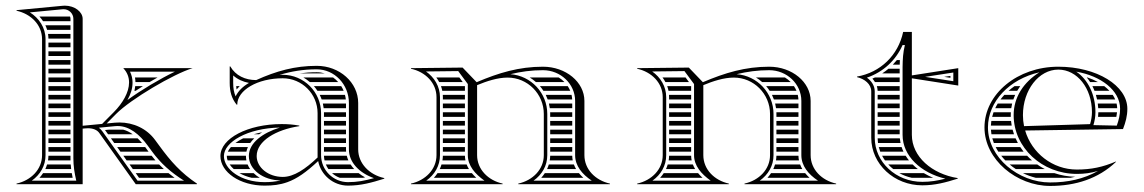

<svg xmlns="http://www.w3.org/2000/svg" viewBox="-20 -635 3944 662"><path d="M356.2 -188 342.1 -186.7 352.6 -172H437.7C427.1 -179.6 416 -185.1 404.6 -188ZM454.5 -158H362.5L373.9 -142H469.5C464.7 -147.8 459.7 -153.1 454.5 -158ZM480.5 -128H383.9L395.3 -112H492.3L481.2 -127.1C481 -127.4 480.8 -127.7 480.5 -128ZM515.9 -82C511.4 -87.1 507.1 -92.5 502.8 -98H405.2C409 -92.7 412.8 -87.3 416.6 -82ZM528.6 -68H426.6L438 -52H545C539.4 -57.2 533.9 -62.5 528.6 -68ZM561.1 -38H448L459.3 -22H581.9C574.7 -27.2 567.8 -32.5 561.1 -38ZM446.2 -338C445.6 -332.4 444.6 -326.9 443.4 -322H447.9C456.1 -327.5 464.4 -332.8 472.7 -338ZM445.4 -368C446.4 -362.7 446.9 -357.4 447 -352H495.7C504.9 -357.5 514.2 -362.8 523.4 -368ZM116.1 -22H230.5C229.4 -27.4 228.4 -32.7 227.5 -38H128.5C124.7 -32.3 120.6 -26.9 116.1 -22ZM145.5 -82H223.1C223 -84.6 223 -87.3 223 -90V-98H147C146.9 -92.6 146.4 -87.2 145.5 -82ZM142.3 -68C140.7 -62.5 138.6 -57.1 136.2 -52H225.4C224.7 -57.3 224.2 -62.6 223.8 -68ZM147 -202H223V-218H147ZM147 -188V-172H223V-188ZM147 -158V-142H223V-158ZM147 -128V-112H223V-128ZM147 -488V-472H223V-488ZM147 -458V-442H223V-458ZM147 -428V-412H223V-428ZM147 -398V-382H223V-398ZM147 -368V-352H223V-368ZM147 -338V-322H223V-338ZM147 -308V-292H223V-308ZM147 -278V-262H223V-278ZM147 -248V-232H223V-248ZM115.9 -578C120.5 -572.9 124.7 -567.6 128.4 -562H223V-570C223 -572.8 222.5 -575.5 221.5 -578ZM136.3 -548C138.8 -542.9 140.8 -537.5 142.5 -532H223V-548ZM145.6 -518C146.4 -512.8 146.9 -507.5 147 -502H223V-518ZM125 -100C125 -51 87 -13 37 -2V0H265V-191.5L273.5 -192.3C276.7 -192.6 279.9 -192.8 283 -192.8C299.9 -192.8 315 -187.9 323.3 -175.1L448 0H659V-2C604 -39 569 -78 529 -133L515 -152C486.1 -191.7 440.1 -212.7 391.6 -212.7C386.4 -212.7 381.2 -212.5 376 -212L347.7 -209.3L380.1 -242C431.1 -293.4 578 -380 644 -400H405C419 -385.4 425 -368.4 425 -350.6C425 -316.6 403 -279.3 372.6 -248.6L332.1 -207.8L265 -201.4V-570C265 -594 237.7 -615.5 203.6 -615.5C200.8 -615.5 197.9 -615.3 195 -615L37 -600V-598C87 -587 125 -549 125 -500ZM243 -12H89.5C118.6 -32.7 137 -63.3 137 -100V-500C137 -539.9 114.3 -572.9 83 -592.3L196.2 -603.1C197.4 -603.2 198.5 -603.2 199.7 -603.2C217.7 -603.2 233 -588.4 233 -570V-90C233 -62.3 236.7 -39 243 -12ZM419.4 -290.1C431.2 -311.4 437 -329.7 437 -350.6C437 -363.5 434 -376.2 428.2 -388H583.2C530.8 -362.8 467 -324.8 419.4 -290.1ZM320.7 -194.6 377.1 -200.1C379.9 -200.3 382.7 -200.5 385.5 -200.5C426.2 -200.5 461.2 -171.5 489.3 -133L503.2 -114C534.6 -70.9 569.4 -40.5 614.7 -12H454.2L333.2 -181.9C330.2 -186.5 325.4 -191.3 320.7 -194.6Z M1013.4 -382H1099.5C1090.8 -384.6 1081.5 -386 1072 -386C1051.7 -386 1032.1 -384.6 1013.4 -382ZM1128.3 -368H1025.9C1033.9 -363.4 1041.4 -358 1048.3 -352H1146.1C1140.8 -358 1134.8 -363.4 1128.3 -368ZM1156.5 -338H1062.3C1066.7 -333 1070.7 -327.6 1074.4 -322H1164.8C1162.5 -327.6 1159.7 -333 1156.5 -338ZM1169.4 -308H1082.3C1084.9 -302.8 1087.1 -297.5 1089.1 -292H1172.4C1171.8 -297.5 1170.8 -302.8 1169.4 -308ZM1173 -202V-218H1097V-202ZM1173 -188H1097V-172H1173ZM1173 -158H1097V-142H1173ZM1173 -128H1097V-112H1173.3C1173.1 -114.6 1173 -117.3 1173 -120ZM1173 -278H1093.2C1094.4 -272.8 1095.4 -267.4 1096 -262H1173ZM1173 -248H1097C1097 -247 1097 -246 1097 -245V-232H1173ZM1181.1 -82C1178.8 -87.1 1177 -92.5 1175.6 -98H1097C1097.2 -92.5 1097.8 -87.2 1099 -82ZM1188.7 -68H1103.4C1105.8 -62.3 1108.8 -57 1112.3 -52H1201.3C1196.6 -57 1192.4 -62.4 1188.7 -68ZM1216.6 -38H1124.8C1132.6 -31.1 1141.6 -25.6 1151.6 -22H1231.8C1234.2 -22.5 1236.5 -22.9 1238.8 -23.4C1230.9 -27.7 1223.5 -32.6 1216.6 -38ZM847.5 -22H875.6C867.8 -26.6 860.7 -32 854.5 -38H805.8C817.7 -31.2 831.7 -25.7 847.5 -22ZM764.7 -82H829.5C828.5 -86.9 828 -91.9 828 -97C828 -97.3 828 -97.7 828 -98H762C762 -97.7 762 -97.3 762 -97C762 -92.1 762.9 -87 764.7 -82ZM771.8 -68C775.6 -62.5 780.3 -57.1 786 -52H842.5C839 -57 836 -62.4 833.7 -68ZM854.8 -172H873.3C876.7 -174.5 880.2 -176.8 883.8 -179C873.5 -177 863.9 -174.7 854.8 -172ZM818.3 -158C808.1 -153 799.2 -147.6 791.7 -142H842.8C846.8 -147.7 851.4 -153 856.5 -158ZM776.2 -128C771.5 -122.7 767.9 -117.3 765.5 -112H829.5C830.7 -117.6 832.5 -122.9 834.8 -128ZM806.5 -338H794.4C794.7 -333.6 795.2 -329.6 795.7 -326.5C799.3 -330.8 802.9 -334.6 806.5 -338ZM1075 -245V-92C1033 -52 993.1 -25 955 -25C905.3 -25 865 -57.3 865 -97C865 -149 931.7 -188 1012 -200V-202C990.8 -205.7 972.6 -207.2 951.1 -207.2C834.6 -207.2 740 -157.9 740 -97C740 -40.7 808.1 5 892 5C920.3 5 944.6 2.5 971 -7C1003.7 -18.7 1035.7 -41 1077 -79.7C1086.4 -31.4 1129 5 1180 5C1224.6 5 1262 -5.4 1305 -19V-21C1253 -32.4 1215 -71.8 1215 -120V-280C1215 -350.7 1150.9 -408 1072 -408C996.4 -408 932.8 -390.2 863.3 -358.9C825.3 -358.9 792.1 -374.5 774 -406H772V-349C772 -320.4 778.3 -295.5 796 -274H798C798 -324.3 868.2 -365.1 954.7 -365.1C1021.1 -365.1 1075 -311.3 1075 -245ZM838.4 -349.1C817.4 -336.9 801.2 -321.2 792.4 -302.6C786.3 -316.7 784 -331.5 784 -349V-374.8C799.2 -361.3 818 -352.9 838.4 -349.1ZM948 -13C928.7 -8.5 911.9 -7 892 -7C810.7 -7 752 -51.3 752 -97C752 -144.4 831.9 -193.2 944.9 -195.2C886.4 -176.9 838 -142.9 838 -97C838 -50.6 887.3 -13 948 -13ZM944.1 -376.9C985.2 -389.3 1026.4 -396 1072 -396C1133.3 -396 1183 -344 1183 -280V-120C1183 -74.5 1219.8 -38.3 1269.4 -20.8C1237.8 -12 1212 -7 1180 -7C1128.7 -7 1087 -48.7 1087 -100V-245C1087 -317.9 1027.7 -377.1 954.7 -377.1C951.5 -377.1 947.6 -377 944.1 -376.9Z M1906.2 -368H1806.3C1814 -363.3 1821.2 -357.9 1827.9 -352H1926.3C1920.4 -358.1 1913.6 -363.5 1906.2 -368ZM1937.5 -338H1841.6C1846 -332.9 1849.9 -327.6 1853.6 -322H1946.1C1943.7 -327.6 1940.9 -333 1937.5 -338ZM1950.6 -308H1861.6C1864.1 -302.8 1866.4 -297.5 1868.4 -292H1952.9C1952.6 -297.5 1951.8 -302.8 1950.6 -308ZM1953 -202V-218H1877V-202ZM1953 -188H1877V-172H1953ZM1953 -158H1877V-142H1953ZM1953 -128H1877V-112H1953ZM1953 -278H1872.6C1873.9 -272.8 1874.9 -267.4 1875.7 -262H1953ZM1953 -248H1876.9C1877 -246 1877 -244 1877 -242V-232H1953ZM1954.7 -82C1953.7 -87.2 1953.1 -92.5 1953 -98H1877C1876.9 -92.6 1876.4 -87.2 1875.5 -82ZM1958.7 -68H1872.3C1870.7 -62.5 1868.6 -57.1 1866.2 -52H1966.3C1963.3 -57.1 1960.7 -62.5 1958.7 -68ZM1976.1 -38H1858.5C1854.7 -32.3 1850.6 -26.9 1846.1 -22H1991.2C1985.7 -27.1 1980.6 -32.4 1976.1 -38ZM1583 -202V-218H1507V-202ZM1583 -188H1507V-172H1583ZM1583 -158H1507V-142H1583ZM1583 -128H1507V-112H1583ZM1583 -338H1500.5C1502.4 -332.8 1503.8 -327.5 1504.9 -322H1583ZM1583 -308H1506.7C1506.9 -305.4 1507 -302.7 1507 -300V-292H1583ZM1583 -278H1507V-262H1583ZM1583 -248H1507V-232H1583ZM1584.8 -82C1583.7 -87.1 1583.1 -92.5 1583 -98H1507C1506.9 -92.6 1506.4 -87.2 1505.5 -82ZM1588.9 -68H1502.3C1500.7 -62.5 1498.6 -57.1 1496.2 -52H1596.9C1593.7 -57.1 1591 -62.5 1588.9 -68ZM1606.9 -38H1488.5C1484.7 -32.3 1480.6 -26.9 1476 -22H1622.1C1616.6 -27.2 1611.5 -32.5 1606.9 -38ZM1484.2 -368C1488 -362.9 1491.4 -357.5 1494.3 -352H1575.5C1571.6 -357.3 1567.7 -362.7 1563.7 -368ZM1485 -100C1485 -51 1447 -13 1397 -2V0H1713V-2C1663 -13 1625 -51 1625 -100V-341.4C1658 -355.1 1695.7 -367.5 1730.1 -367.5C1799 -367.5 1855 -311.3 1855 -242V-100C1855 -51 1817 -13 1767 -2V0H2083V-2C2033 -13 1995 -51 1995 -100V-287C1995 -352.1 1930.9 -405 1852 -405C1769.4 -405 1699.8 -384 1623.4 -351.6L1575 -402L1397 -400V-398C1447 -387 1485 -349 1485 -300ZM1593 -345.2V-100C1593 -63.9 1617.7 -35.3 1650.5 -12H1449.5C1478.6 -32.7 1497 -63.3 1497 -100V-300C1497 -337.4 1477 -368.7 1448.7 -388.6L1559.9 -389.9ZM1739.8 -379.2C1775.8 -388 1812.6 -393 1852 -393C1913.3 -393 1963 -345.5 1963 -287V-100C1963 -63.4 1987 -34.1 2020.5 -12H1819.5C1848.6 -32.7 1867 -63.3 1867 -100V-242C1867 -314.5 1810.9 -374 1739.8 -379.2Z M2686.2 -368H2586.3C2594 -363.3 2601.2 -357.9 2607.9 -352H2706.3C2700.4 -358.1 2693.6 -363.5 2686.2 -368ZM2717.5 -338H2621.6C2626 -332.9 2629.9 -327.6 2633.6 -322H2726.1C2723.7 -327.6 2720.9 -333 2717.5 -338ZM2730.6 -308H2641.6C2644.1 -302.8 2646.4 -297.5 2648.4 -292H2732.9C2732.6 -297.5 2731.8 -302.8 2730.6 -308ZM2733 -202V-218H2657V-202ZM2733 -188H2657V-172H2733ZM2733 -158H2657V-142H2733ZM2733 -128H2657V-112H2733ZM2733 -278H2652.6C2653.9 -272.8 2654.9 -267.4 2655.7 -262H2733ZM2733 -248H2656.9C2657 -246 2657 -244 2657 -242V-232H2733ZM2734.7 -82C2733.7 -87.2 2733.1 -92.5 2733 -98H2657C2656.9 -92.6 2656.4 -87.2 2655.5 -82ZM2738.7 -68H2652.3C2650.7 -62.5 2648.6 -57.1 2646.2 -52H2746.3C2743.3 -57.1 2740.7 -62.5 2738.7 -68ZM2756.1 -38H2638.5C2634.7 -32.3 2630.6 -26.9 2626.1 -22H2771.2C2765.7 -27.1 2760.6 -32.4 2756.1 -38ZM2363 -202V-218H2287V-202ZM2363 -188H2287V-172H2363ZM2363 -158H2287V-142H2363ZM2363 -128H2287V-112H2363ZM2363 -338H2280.5C2282.4 -332.8 2283.8 -327.5 2284.9 -322H2363ZM2363 -308H2286.7C2286.9 -305.4 2287 -302.7 2287 -300V-292H2363ZM2363 -278H2287V-262H2363ZM2363 -248H2287V-232H2363ZM2364.8 -82C2363.7 -87.1 2363.1 -92.5 2363 -98H2287C2286.9 -92.6 2286.4 -87.2 2285.5 -82ZM2368.9 -68H2282.3C2280.7 -62.5 2278.6 -57.1 2276.2 -52H2376.9C2373.7 -57.1 2371 -62.5 2368.9 -68ZM2386.9 -38H2268.5C2264.7 -32.3 2260.6 -26.9 2256 -22H2402.1C2396.6 -27.2 2391.5 -32.5 2386.9 -38ZM2264.2 -368C2268 -362.9 2271.4 -357.5 2274.3 -352H2355.5C2351.6 -357.3 2347.7 -362.7 2343.7 -368ZM2265 -100C2265 -51 2227 -13 2177 -2V0H2493V-2C2443 -13 2405 -51 2405 -100V-341.4C2438 -355.1 2475.7 -367.5 2510.1 -367.5C2579 -367.5 2635 -311.3 2635 -242V-100C2635 -51 2597 -13 2547 -2V0H2863V-2C2813 -13 2775 -51 2775 -100V-287C2775 -352.1 2710.9 -405 2632 -405C2549.4 -405 2479.8 -384 2403.4 -351.6L2355 -402L2177 -400V-398C2227 -387 2265 -349 2265 -300ZM2373 -345.2V-100C2373 -63.9 2397.7 -35.3 2430.5 -12H2229.5C2258.6 -32.7 2277 -63.3 2277 -100V-300C2277 -337.4 2257 -368.7 2228.7 -388.6L2339.9 -389.9ZM2519.8 -379.2C2555.8 -388 2592.6 -393 2632 -393C2693.3 -393 2743 -345.5 2743 -287V-100C2743 -63.4 2767 -34.1 2800.5 -12H2599.5C2628.6 -32.7 2647 -63.3 2647 -100V-242C2647 -314.5 2590.9 -374 2519.8 -379.2Z M3235.4 -370 3257 -366.7V-373.3ZM3197.3 -22C3186.1 -26.6 3175.4 -32 3165.4 -38H3081C3094 -30.8 3108.2 -25.4 3123.4 -22ZM3114 -82C3109.8 -87.1 3106.1 -92.5 3102.7 -98H3021.4C3024.3 -92.5 3027.6 -87.1 3031.3 -82ZM3126.6 -68H3042.6C3047.9 -62.3 3053.7 -56.9 3059.9 -52H3144.8C3138.3 -57 3132.2 -62.4 3126.6 -68ZM3082.5 -158H3006C3006.1 -152.6 3006.5 -147.3 3007.2 -142H3084.9C3083.8 -147.2 3083 -152.6 3082.5 -158ZM3088.7 -128H3009.9C3011.3 -122.5 3013 -117.2 3015 -112H3095.1C3092.6 -117.2 3090.5 -122.5 3088.7 -128ZM3006 -202H3082V-218H3006ZM3006 -188V-172H3082V-188ZM3006 -308V-292H3082V-308ZM3006 -278V-262H3082V-278ZM3006 -248V-232H3082V-248ZM2996.9 -352H3082V-368H2997C2994 -366.6 2991 -365.2 2987.9 -363.9C2991.3 -360.1 2994.3 -356.2 2996.9 -352ZM3003.3 -338C3004.9 -333 3005.8 -327.7 3006 -322H3082V-338ZM3072.4 -428C3067.9 -422.4 3063.2 -417.1 3058.3 -412H3082.2C3082.3 -417.4 3082.5 -422.8 3082.7 -428ZM3043.3 -398C3036.5 -392.2 3029.4 -386.9 3021.9 -382H3082V-398ZM2984 -160C2984 -69 3063 4 3160 4C3203.6 4 3240.1 -5.7 3282 -19V-21C3192.9 -35.2 3124 -95.1 3124 -170V-365L3284 -340V-400L3124 -375V-525H3094C3077 -444 3015 -385 2935 -371V-369C2961 -363 2984 -345 2984 -320ZM3092 -170C3092 -96.9 3155.6 -38.7 3239.5 -19C3212.1 -12 3188.2 -8 3160 -8C3068.9 -8 2996 -76.4 2996 -160V-320C2996 -340.9 2982.8 -357.7 2968.9 -367.2C3025.3 -386.5 3068.7 -426.9 3092 -479.7H3100C3093.4 -453.6 3092.4 -430.6 3092 -403.5ZM3169.7 -370 3267 -385V-355Z M3729.3 -368H3727.1C3731.3 -362.9 3735.1 -357.6 3738.6 -352H3765.7C3754.6 -358.2 3742.4 -363.6 3729.3 -368ZM3787.3 -338H3746.5C3749.2 -332.8 3751.6 -327.5 3753.7 -322H3805.1C3799.8 -327.6 3793.9 -333 3787.3 -338ZM3816.4 -308H3758.5C3760.1 -302.8 3761.4 -297.4 3762.6 -292H3825.2C3822.9 -297.5 3819.9 -302.8 3816.4 -308ZM3829.9 -278H3765C3765.7 -272.8 3766.2 -267.4 3766.6 -262H3832C3831.8 -267.4 3831.1 -272.8 3829.9 -278ZM3831.5 -248H3767C3767 -242.8 3766.6 -237.3 3766 -232H3829C3830.1 -237.3 3831 -242.6 3831.5 -248ZM3497.6 -338H3478C3470.8 -333 3463.9 -327.6 3457.5 -322H3487.3C3490.5 -327.5 3493.9 -332.8 3497.6 -338ZM3480.2 -308H3443C3438.2 -302.9 3433.7 -297.5 3429.6 -292H3473.9C3475.7 -297.5 3477.8 -302.8 3480.2 -308ZM3469.8 -278H3420.1C3416.9 -272.8 3414 -267.4 3411.5 -262H3466.7C3467.5 -267.4 3468.5 -272.8 3469.8 -278ZM3465.3 -248H3405.6C3403.7 -242.7 3402.1 -237.4 3400.8 -232H3465.1C3465 -234 3465 -236 3465 -238C3465 -241.4 3465.1 -244.7 3465.3 -248ZM3538.1 -82C3532.2 -87.1 3526.6 -92.4 3521.4 -98H3432.1C3436.4 -92.5 3441.1 -87.1 3446.1 -82ZM3556.1 -68H3461.1C3467.8 -62.3 3475 -56.9 3482.5 -52H3582.5C3573.3 -56.8 3564.5 -62.1 3556.1 -68ZM3615.6 -38H3507.1C3521.1 -31.2 3535.9 -25.8 3551.2 -22H3670.7C3676.3 -23 3681.8 -24.2 3687.2 -25.5C3662.1 -26.1 3638.1 -30.4 3615.6 -38ZM3468.2 -202C3467.3 -207.3 3466.5 -212.6 3466 -218H3398C3397.2 -212.7 3396.7 -207.4 3396.5 -202ZM3471.3 -188H3396.6C3396.9 -182.6 3397.5 -177.3 3398.4 -172H3476.2C3474.3 -177.2 3472.7 -182.6 3471.3 -188ZM3481.7 -158H3401.4C3402.9 -152.6 3404.7 -147.2 3406.7 -142H3489.5C3486.6 -147.2 3484 -152.5 3481.7 -158ZM3497.8 -128H3413C3415.7 -122.5 3418.8 -117.2 3422.1 -112H3509.3C3505.2 -117.2 3501.4 -122.5 3497.8 -128ZM3563.9 -385.8C3509.3 -351.4 3475 -299.9 3475 -238C3475 -126.2 3572.6 -35.4 3692.9 -35.4C3718.9 -35.4 3740.9 -38.3 3765.8 -45.6C3716.8 -17.9 3662.1 -5.9 3600.8 -5.9C3491.1 -5.9 3386.4 -92.5 3386.4 -195.6C3386.4 -284.8 3460.1 -362.2 3563.9 -385.8ZM3867 -260C3867 -340 3761.5 -405 3629 -405C3488.4 -405 3374.4 -311.2 3374.4 -195.6C3374.4 -84.3 3485.7 6.1 3600.8 6.1C3688.8 6.1 3767 -19 3828 -77L3827 -78C3783 -59 3742.3 -50.4 3692.9 -50.4C3608.8 -50.4 3537.4 -107.5 3514.6 -185L3852 -190C3861.1 -213.7 3867 -234.8 3867 -260ZM3690.9 -387.9C3774.8 -373.5 3842 -323.9 3842 -260C3842 -239.4 3837.3 -220.3 3830.6 -201.9L3750 -203.6C3754.2 -217.5 3757 -232.9 3757 -248C3757 -308.3 3731.3 -360.7 3690.9 -387.9ZM3510.8 -200.1C3508.3 -212.3 3507 -225 3507 -238C3507 -324.7 3561.7 -395 3629 -395C3694.1 -395 3745 -330.8 3745 -248C3745 -234.5 3742.4 -220.1 3738.5 -207Z"/></svg>

Font: SortefaxS02
Style: Medium
Weight: 500
Designer: gluk
Foundry: gluk
Version: Version 0.261